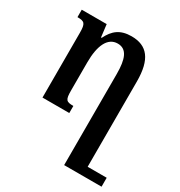

<svg xmlns="http://www.w3.org/2000/svg" viewBox="-176 -622 923 987"><g transform="rotate(30 285.5 -128.5)"><path d="M571 192H458V-314C458 -445 412 -502 319 -502C252 -502 216 -473 189 -418H185L176 -492H28V-448C70 -448 79 -440 79 -384V0H238V-42C195 -42 188 -49 188 -106V-272C188 -370 216 -434 276 -434C331 -434 349 -383 349 -296V245H571Z"/></g></svg>

Font: Noto Serif Armenian Condensed Semi
Style: Regular
Weight: 600
Width: 3
Designer: Monotype Design Team
Foundry: Monotype Imaging Inc.
Version: Version 1.901